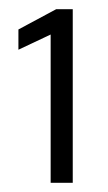

<svg xmlns="http://www.w3.org/2000/svg" viewBox="-20 -817 234 417"><path d="M90 -420V-742L20 -709V-753L102 -797H138V-420Z"/></svg>

Font: Saira Semi Condensed Light
Style: Regular
Weight: 300
Width: 4
Designer: Hector Gatti with collaboration of the Omnibus-Type team
Foundry: Omnibus-Type
Version: Version 1.001; ttfautohint (v1.8)